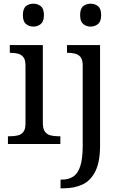

<svg xmlns="http://www.w3.org/2000/svg" viewBox="-20 -780 660 1040"><path d="M23 0V-42H36Q58 -42 76.5 -46.5Q95 -51 106.5 -65.5Q118 -80 118 -109V-426Q118 -456 106.5 -470.5Q95 -485 76.5 -489.5Q58 -494 36 -494H33V-536H212V-114Q212 -83 223 -67.5Q234 -52 253 -47Q272 -42 294 -42H307V0ZM161 -636Q137 -636 120.5 -650Q104 -664 104 -698Q104 -733 120.5 -746.5Q137 -760 161 -760Q184 -760 201 -746.5Q218 -733 218 -698Q218 -664 201 -650Q184 -636 161 -636ZM308 240V193H315Q351 193 376.5 176.5Q402 160 415 119.5Q428 79 428 9V-426Q428 -456 416.5 -470.5Q405 -485 386.5 -489.5Q368 -494 346 -494H343V-536H522V8Q522 97 496.5 148Q471 199 426.5 219.5Q382 240 324 240ZM471 -636Q447 -636 430.5 -650Q414 -664 414 -698Q414 -733 430.5 -746.5Q447 -760 471 -760Q494 -760 511 -746.5Q528 -733 528 -698Q528 -664 511 -650Q494 -636 471 -636Z"/></svg>

Font: Noto Serif Bengali
Style: Regular
Weight: 400
Designer: Juan Bruce, Universal Thirst, Indian Type Foundry and the Monotype Design Team.
Foundry: Monotype Imaging Inc.
Version: Version 2.003